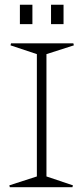

<svg xmlns="http://www.w3.org/2000/svg" viewBox="-20 -781 347 801"><path d="M19 -7.8 133.8 -44.9V-555.2L23.9 -591.8L25.9 -600.1H286.1L288.1 -591.8L173.8 -555.2V-44.9L284.2 -7.8L282.2 0H21ZM63 -680.2V-761.2H115.2V-680.2ZM192.9 -680.2V-761.2H245.1V-680.2Z"/></svg>

Font: Halibut Cnd Thin
Style: Regular
Weight: 250
Width: 3
Designer: Matteo Maggi
Foundry: Collletttivo
Version: Version 3.080 | FøM Fix